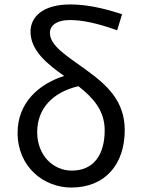

<svg xmlns="http://www.w3.org/2000/svg" viewBox="-20 -829 634 862"><path d="M300 13C452 13 540 -91 540 -245C540 -375 461 -447 367 -515C279 -579 204 -623 204 -682C204 -712 231 -739 294 -739C347 -739 414 -726 506 -693L528 -765C438 -795 363 -809 295 -809C172 -809 117 -753 117 -687C117 -603 190 -543 268 -488C151 -451 59 -365 59 -233C59 -79 177 13 300 13ZM332 -442C397 -391 450 -334 450 -244C450 -135 401 -63 302 -63C221 -63 147 -129 147 -236C147 -341 216 -415 332 -442Z"/></svg>

Font: Noto Sans HK
Style: Regular
Weight: 400
Designer: Ryoko NISHIZUKA 西塚涼子 (kana, bopomofo & ideographs); Paul D. Hunt (Latin, Greek & Cyrillic); Sandoll Communications 산돌커뮤니
Foundry: Adobe
Version: Version 2.004;hotconv 1.0.118;makeotfexe 2.5.65603